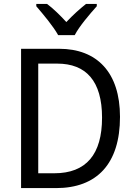

<svg xmlns="http://www.w3.org/2000/svg" viewBox="-20 -964 692 984"><path d="M278 -784H363C386 -829 441 -893 476 -932V-944H421C386 -916 355 -888 320 -851C288 -886 252 -921 221 -944H166V-932C202 -890 254 -828 278 -784ZM595 -365C595 -593 477 -714 283 -714H88V0H267C476 0 595 -124 595 -365ZM503 -361C503 -173 422 -76 258 -76H176V-638H273C421 -638 503 -549 503 -361Z"/></svg>

Font: Noto Sans Bengali SemiCondensed
Style: Regular
Weight: 400
Width: 4
Designer: Jelle Bosma - Monotype Design Team
Foundry: Monotype Imaging Inc.
Version: Version 2.003